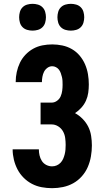

<svg xmlns="http://www.w3.org/2000/svg" viewBox="-20 -975 540 1003"><path d="M252 8Q225 8 198 3Q171 -2 147 -14.5Q123 -27 103.5 -46.5Q84 -66 71.5 -90Q59 -114 52.5 -141Q46 -168 46 -195H183Q183 -179 186.5 -163.5Q190 -148 198.5 -134.5Q207 -121 221.5 -113.5Q236 -106 252 -106Q265 -106 276.5 -111Q288 -116 296.5 -125Q305 -134 310 -145.5Q315 -157 318 -169Q321 -181 322 -193Q323 -205 323 -218Q323 -236 320.5 -254.5Q318 -273 309 -289Q300 -305 284 -315Q268 -325 250 -325H192V-439H250Q265 -439 278 -448.5Q291 -458 297 -472Q303 -486 305 -501.5Q307 -517 307 -532Q307 -542 306.5 -552.5Q306 -563 303.5 -573Q301 -583 297.5 -593Q294 -603 288 -611Q282 -619 272.5 -624Q263 -629 253 -629Q239 -629 227.5 -620.5Q216 -612 210 -600Q204 -588 201.5 -574Q199 -560 199 -547V-546H62V-547Q62 -573 67.5 -598.5Q73 -624 84 -647Q95 -670 113 -689Q131 -708 153.5 -720.5Q176 -733 201.5 -738Q227 -743 253 -743Q279 -743 305.5 -737.5Q332 -732 355.5 -718.5Q379 -705 396.5 -684Q414 -663 424.5 -638.5Q435 -614 439.5 -587.5Q444 -561 444 -534Q444 -512 441 -490.5Q438 -469 429 -449Q420 -429 405 -412.5Q390 -396 372 -384Q394 -372 412 -353.5Q430 -335 441 -313Q452 -291 456 -265.5Q460 -240 460 -215Q460 -187 455 -158Q450 -129 438.5 -102.5Q427 -76 407.5 -54Q388 -32 363 -18Q338 -4 309.5 2Q281 8 252 8ZM350 -815Q336 -815 322 -819Q308 -823 298 -833Q288 -843 284 -857Q280 -871 280 -885Q280 -899 284 -913Q288 -927 298 -937Q308 -947 322 -951Q336 -955 350 -955Q364 -955 378 -951Q392 -947 402 -937Q412 -927 416 -913Q420 -899 420 -885Q420 -871 416 -857Q412 -843 402 -833Q392 -823 378 -819Q364 -815 350 -815ZM150 -815Q136 -815 122 -819Q108 -823 98 -833Q88 -843 84 -857Q80 -871 80 -885Q80 -899 84 -913Q88 -927 98 -937Q108 -947 122 -951Q136 -955 150 -955Q164 -955 178 -951Q192 -947 202 -937Q212 -927 216 -913Q220 -899 220 -885Q220 -871 216 -857Q212 -843 202 -833Q192 -823 178 -819Q164 -815 150 -815Z"/></svg>

Font: Iosevka Curly Heavy
Style: Regular
Weight: 900
Monospace: yes
Designer: Belleve Invis
Foundry: Belleve Invis
Version: Version 22.1.2; ttfautohint (v1.8.4)